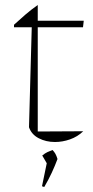

<svg xmlns="http://www.w3.org/2000/svg" viewBox="-20 -561 373 768"><path d="M131 -541V-478H315L312 -452H131V-35L313 -36Q290 -14 260 -3.5Q230 7 200 7Q164 7 135 -8Q106 -23 96 -52L107 -452H36V-462Q59 -483 81.5 -502.5Q104 -522 131 -541ZM148 184 167 92 149 61Q160 52 169.5 47.5Q179 43 190 39Q197 46 201.5 54Q206 62 210 75Q200 102 187 130Q174 158 157 187Z"/></svg>

Font: Piazzolla Thin
Style: Regular
Weight: 100
Designer: Juan Pablo del Peral
Foundry: Huerta Tipografica
Version: Version 1.330